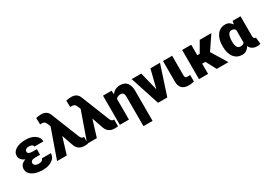

<svg xmlns="http://www.w3.org/2000/svg" viewBox="16 -1784 4212 3011"><g transform="rotate(-30 2122.0 -278.5)"><path d="M209.5 -164.1Q209.5 -139.2 232.2 -123.3Q254.9 -107.4 292 -107.4Q335.4 -107.4 355.7 -121.8Q376 -136.2 376 -156.2H540.5Q540.5 -80.6 473.6 -35.4Q406.7 9.8 303.2 9.8Q188 9.8 116.7 -34.4Q45.4 -78.6 45.4 -149.4Q45.4 -194.3 71.5 -225.3Q97.7 -256.3 146.5 -272Q103.5 -289.6 79.1 -319.1Q54.7 -348.6 54.7 -383.8Q54.7 -455.6 122.1 -496.6Q189.5 -537.6 303.2 -537.6Q404.3 -537.6 468.3 -491.9Q532.2 -446.3 532.2 -375H367.7Q367.7 -398.4 346.4 -409.4Q325.2 -420.4 292.5 -420.4Q258.8 -420.4 239 -406.2Q219.2 -392.1 219.2 -368.7Q219.2 -320.8 304.7 -320.8H381.8V-219.7H297.9Q209.5 -219.7 209.5 -164.1Z M711.4 -760.3Q814.9 -760.3 850.1 -672.4L1048.8 -174.8L1057.1 -156.7Q1075.7 -117.7 1102.1 -117.2H1119.1L1118.7 6.8Q1103 9.3 1057.6 9.3Q941.9 9.3 902.3 -94.2L830.6 -301.3L738.3 0H563L748 -525.4L719.2 -591.3Q701.2 -632.3 652.8 -632.3L621.1 -630.9L616.7 -748Q658.2 -760.3 711.4 -760.3Z M1256.3 -760.3Q1359.9 -760.3 1395 -672.4L1593.8 -174.8L1602.1 -156.7Q1620.6 -117.7 1647 -117.2H1664.1L1663.6 6.8Q1647.9 9.3 1602.5 9.3Q1486.8 9.3 1447.3 -94.2L1375.5 -301.3L1283.2 0H1107.9L1293 -525.4L1264.2 -591.3Q1246.1 -632.3 1197.8 -632.3L1166 -630.9L1161.6 -748Q1203.1 -760.3 1256.3 -760.3Z M1854.5 -528.3 1859.9 -462.4Q1918 -538.1 2010.3 -538.1Q2092.3 -538.1 2133.8 -487.5Q2175.3 -437 2175.3 -337.9V203.1H2010.3V-334.5Q2010.3 -411.1 1947.3 -411.1Q1894 -411.1 1864.3 -376V0H1699.7V-528.3Z M2474.6 -195.8 2558.1 -528.3H2731.4L2559.1 0H2391.1L2218.8 -528.3H2392.6Z M2951.7 -528.3 2951.2 -176.8Q2951.2 -147 2961.9 -135.3Q2972.7 -123.5 3004.4 -123.5Q3028.8 -123.5 3045.4 -126.5V-8.8Q3001 5.4 2952.6 5.4Q2867.2 5.4 2826.7 -35.2Q2786.1 -75.7 2786.1 -156.2V-528.3Z M3356 -184.6H3297.4V0H3132.8V-528.3H3297.4V-338.4H3341.3L3451.2 -528.3H3662.1L3495.1 -281.2L3666 0H3454.1Z M4189.9 -528.3V-172.4Q4191.4 -117.7 4223.6 -117.7Q4229 -117.7 4231.4 -119.1L4244.1 0Q4219.2 10.3 4183.1 10.3Q4085.4 10.3 4044.9 -72.3Q3998.5 9.8 3916.5 9.8Q3821.3 9.8 3766.1 -60.8Q3710.9 -131.3 3710.9 -263.2Q3710.9 -388.7 3765.9 -463.4Q3820.8 -538.1 3917.5 -538.1Q3991.2 -538.1 4034.7 -467.8L4045.9 -528.3ZM3876.5 -252.9Q3876.5 -183.1 3896.7 -150.1Q3917 -117.2 3958 -117.2Q4002.9 -117.2 4024.9 -147.9V-375Q4002.9 -411.1 3959 -411.1Q3876.5 -411.1 3876.5 -252.9Z"/></g></svg>

Font: Roboto
Style: Regular
Weight: 900
Designer: Google
Version: Version 2.001171; 2014